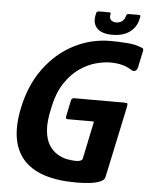

<svg xmlns="http://www.w3.org/2000/svg" viewBox="-56 -859 716 912"><g transform="rotate(5 302.0 -403.5)"><path d="M478 -31Q475 -18 455.5 -9.5Q436 -1 406.5 2.5Q377 6 342 6Q161 6 88 -78.5Q15 -163 50 -326Q73 -435 131 -514Q189 -593 271 -635.5Q353 -678 446 -678Q486 -678 524 -675Q562 -672 582 -664Q595 -660 600.5 -657Q606 -654 603 -641L588 -571Q585 -552 575.5 -547.5Q566 -543 557 -549Q535 -563 510.5 -569.5Q486 -576 453 -576Q424 -576 386 -566Q348 -556 309 -529.5Q270 -503 238.5 -455.5Q207 -408 192 -332Q178 -270 182 -227.5Q186 -185 202.5 -159Q219 -133 242 -119Q265 -105 289 -100.5Q313 -96 332 -96Q358 -96 363 -109L399 -282Q401 -288 399.5 -289Q398 -290 393 -290H279Q270 -290 268 -292Q266 -294 267 -304L282 -376Q284 -386 287.5 -389Q291 -392 301 -392H534Q550 -392 551.5 -388.5Q553 -385 550 -370ZM451 -708Q401 -708 378.5 -731Q356 -754 364 -794Q366 -807 369.5 -810Q373 -813 381 -813H423Q432 -813 434 -811.5Q436 -810 434 -802Q431 -786 439.5 -777Q448 -768 465 -768Q480 -768 492.5 -777Q505 -786 508 -802Q510 -810 514 -811.5Q518 -813 521 -813H567Q574 -813 576 -811Q578 -809 574 -794Q566 -755 534.5 -731.5Q503 -708 451 -708Z"/></g></svg>

Font: Glory
Style: Bold Italic
Weight: 700
Italic angle: -12°
Version: Version 1.011